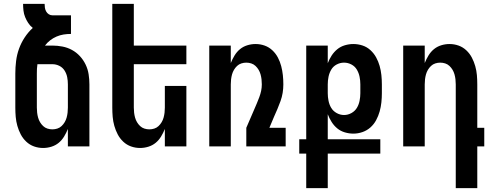

<svg xmlns="http://www.w3.org/2000/svg" viewBox="-20 -755 2540 990"><path d="M202 8Q178 8 155.5 0Q133 -8 115.5 -24.5Q98 -41 87 -62Q76 -83 69.5 -106Q63 -129 61 -152.5Q59 -176 59 -200V-376Q59 -408 63 -440.5Q67 -473 78 -503.5Q89 -534 107 -561.5Q125 -589 149 -611Q135 -622 125.5 -636.5Q116 -651 109.5 -667Q103 -683 101 -700.5Q99 -718 99 -735H210Q210 -725 211.5 -715Q213 -705 218 -696Q223 -687 231.5 -681.5Q240 -676 250 -676H346V-580Q326 -580 307.5 -577Q289 -574 271.5 -566.5Q254 -559 238.5 -547Q223 -535 212 -520H250Q276 -520 302 -515Q328 -510 351 -497.5Q374 -485 392 -465.5Q410 -446 421.5 -422Q433 -398 437 -372Q441 -346 441 -320V0H330V-90Q322 -70 310.5 -51Q299 -32 282.5 -18.5Q266 -5 245 1.5Q224 8 202 8ZM250 -88Q263 -88 275.5 -92Q288 -96 297.5 -105Q307 -114 313.5 -125Q320 -136 323.5 -148.5Q327 -161 328.5 -174Q330 -187 330 -200V-320Q330 -339 326.5 -357Q323 -375 313 -391Q303 -407 286 -415.5Q269 -424 250 -424H173Q171 -412 170.5 -400Q170 -388 170 -376V-200Q170 -187 171.5 -174Q173 -161 176.5 -148.5Q180 -136 186.5 -125Q193 -114 202.5 -105Q212 -96 224.5 -92Q237 -88 250 -88Z M702 8Q678 8 655.5 0Q633 -8 615.5 -24.5Q598 -41 587 -62Q576 -83 569.5 -106Q563 -129 561 -152.5Q559 -176 559 -200V-735H670V-520H941V-424H670V-200Q670 -187 671.5 -174Q673 -161 676.5 -148.5Q680 -136 686.5 -125Q693 -114 702.5 -105Q712 -96 724.5 -92Q737 -88 750 -88Q763 -88 775.5 -92Q788 -96 797.5 -105Q807 -114 813.5 -125Q820 -136 823.5 -148.5Q827 -161 828.5 -174Q830 -187 830 -200V-312H941V0H830V-90Q822 -70 810.5 -51Q799 -32 782.5 -18.5Q766 -5 745 1.5Q724 8 702 8Z M1059 0V-520H1170V-430Q1178 -450 1189.5 -469Q1201 -488 1217.5 -501.5Q1234 -515 1255 -521.5Q1276 -528 1298 -528Q1322 -528 1344.5 -520Q1367 -512 1384.5 -495.5Q1402 -479 1413 -458Q1424 -437 1430 -414Q1436 -391 1438.5 -367.5Q1441 -344 1441 -320Q1441 -298 1437.5 -276.5Q1434 -255 1426.5 -234Q1419 -213 1410.5 -193Q1402 -173 1393 -153L1369 -96H1453V0H1250V-96L1291 -191Q1298 -207 1304.5 -222.5Q1311 -238 1317 -254Q1323 -270 1326.5 -286.5Q1330 -303 1330 -320Q1330 -333 1328.5 -346Q1327 -359 1323.5 -371.5Q1320 -384 1313.5 -395Q1307 -406 1297.5 -415Q1288 -424 1275.5 -428Q1263 -432 1250 -432Q1237 -432 1224.5 -428Q1212 -424 1202.5 -415Q1193 -406 1186.5 -395Q1180 -384 1176.5 -371.5Q1173 -359 1171.5 -346Q1170 -333 1170 -320V0Z M1559 215V37H1523V-37H1559V-520H1670V-429Q1678 -450 1690 -468.5Q1702 -487 1719 -501Q1736 -515 1758 -521.5Q1780 -528 1802 -528Q1826 -528 1849 -520.5Q1872 -513 1890 -496.5Q1908 -480 1919.5 -459Q1931 -438 1937.5 -415Q1944 -392 1946.5 -368Q1949 -344 1949 -320V-274Q1949 -251 1946.5 -227Q1944 -203 1937.5 -180Q1931 -157 1919.5 -135.5Q1908 -114 1890 -98Q1872 -82 1849 -74Q1826 -66 1802 -66Q1780 -66 1758 -72.5Q1736 -79 1719 -93Q1702 -107 1690 -126Q1678 -145 1670 -166V-37H1941V37H1670V215ZM1754 -162Q1774 -162 1792 -172Q1810 -182 1820 -198.5Q1830 -215 1834 -235Q1838 -255 1838 -274V-320Q1838 -340 1834 -359.5Q1830 -379 1820 -396Q1810 -413 1792 -422.5Q1774 -432 1754 -432Q1734 -432 1716 -422.5Q1698 -413 1688 -396Q1678 -379 1674 -359.5Q1670 -340 1670 -320V-274Q1670 -255 1674 -235Q1678 -215 1688 -198.5Q1698 -182 1716 -172Q1734 -162 1754 -162Z M2330 215V-320Q2330 -333 2328.5 -346Q2327 -359 2323.5 -371.5Q2320 -384 2313.5 -395Q2307 -406 2297.5 -415Q2288 -424 2275.5 -428Q2263 -432 2250 -432Q2237 -432 2224.5 -428Q2212 -424 2202.5 -415Q2193 -406 2186.5 -395Q2180 -384 2176.5 -371.5Q2173 -359 2171.5 -346Q2170 -333 2170 -320V0H2059V-520H2170V-430Q2178 -450 2189.5 -469Q2201 -488 2217.5 -501.5Q2234 -515 2255 -521.5Q2276 -528 2298 -528Q2322 -528 2344.5 -520Q2367 -512 2384.5 -495.5Q2402 -479 2413 -458Q2424 -437 2430.5 -414Q2437 -391 2439 -367.5Q2441 -344 2441 -320V-96H2477V0H2441V215Z"/></svg>

Font: Iosevka Fixed
Style: Bold
Weight: 700
Monospace: yes
Designer: Belleve Invis
Foundry: Belleve Invis
Version: Version 32.3.0